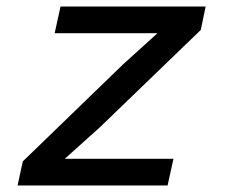

<svg xmlns="http://www.w3.org/2000/svg" viewBox="-20 -570 690 590"><path d="M50 -74 359 -373 464 -468H148L166 -550H612L597 -478L286 -178L179 -82H513L495 0H34Z"/></svg>

Font: Azeret Mono
Style: Italic
Weight: 400
Italic angle: -12°
Designer: Martin Vácha
Foundry: Displaay
Version: Version 1.000; Glyphs 3.0.3, build 3074